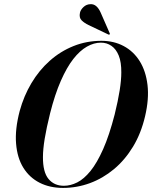

<svg xmlns="http://www.w3.org/2000/svg" viewBox="-20 -911 745 941"><path d="M477 -711Q538 -711 586.2 -685.2Q634.5 -659.5 664.8 -611Q695 -562.5 703 -494.2Q711 -426 691 -341Q671.5 -257.5 632 -192.2Q592.5 -127 538.5 -82Q484.5 -37 420.8 -13.5Q357 10 289 10Q224.5 10 174.5 -15.2Q124.5 -40.5 94.5 -88.8Q64.5 -137 58.8 -207.2Q53 -277.5 76.5 -367Q96.5 -440.5 134 -503.5Q171.5 -566.5 223.8 -613Q276 -659.5 340.2 -685.2Q404.5 -711 477 -711ZM293 -0.5Q325.5 -0.5 358.5 -17Q391.5 -33.5 423.5 -73Q455.5 -112.5 485.5 -180Q515.5 -247.5 542 -350Q558.5 -417 566.5 -467.8Q574.5 -518.5 574.5 -555.5Q575 -606.5 562 -638.5Q549 -670.5 526.2 -686.2Q503.5 -702 474.5 -702Q440.5 -702 406 -682.5Q371.5 -663 339.2 -621.8Q307 -580.5 278 -514.5Q249 -448.5 225.5 -355.5Q207.5 -283 199 -230.8Q190.5 -178.5 190.5 -141.5Q190 -67.5 217.8 -34Q245.5 -0.5 293 -0.5ZM473.5 -849 517.5 -748.5Q518.5 -747 518.5 -745.2Q518.5 -743.5 517.5 -742.5Q516 -741 514 -741.2Q512 -741.5 511 -742L413.5 -788.5Q394.5 -797.5 380.5 -810.8Q366.5 -824 372 -849Q375 -863 389.2 -876.5Q403.5 -890 423 -890.5Q439.5 -891.5 452 -880.5Q464.5 -869.5 473.5 -849Z"/></svg>

Font: Fraunces 120pt SemiBold
Style: Italic
Weight: 600
Italic angle: -16°
Version: Version 1.000;[b76b70a41]